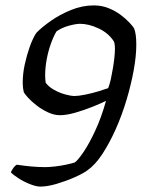

<svg xmlns="http://www.w3.org/2000/svg" viewBox="-20 -585 552 710"><path d="M129 105Q114 105 91 96Q68 87 48 74Q28 61 20 52Q25 42 30.5 34.5Q36 27 42 24Q68 28 94.5 30.5Q121 33 147 33Q163 33 184 30.5Q205 28 224 24Q243 20 256 16Q268 8 289 -23Q310 -54 332.5 -102.5Q355 -151 372 -212Q354 -203 323 -190.5Q292 -178 259 -168.5Q226 -159 202 -159Q180 -159 157.5 -169.5Q135 -180 115.5 -195Q96 -210 83.5 -224Q71 -238 68 -244Q66 -252 65 -260.5Q64 -269 64 -279Q64 -312 71.5 -346.5Q79 -381 90 -412Q101 -443 114 -463Q134 -484 167.5 -507.5Q201 -531 242.5 -548Q284 -565 327 -565Q356 -565 381 -555Q406 -545 425.5 -530.5Q445 -516 458.5 -501.5Q472 -487 476 -480Q480 -469 482 -455Q484 -441 484 -419Q484 -378 474.5 -325.5Q465 -273 448 -216Q431 -159 408 -107.5Q385 -56 358.5 -15.5Q332 25 303 45Q287 57 255 71Q223 85 189 95Q155 105 129 105ZM256 -230Q270 -230 295 -235Q320 -240 344.5 -247.5Q369 -255 380 -259Q386 -274 390 -293Q394 -312 397.5 -332.5Q401 -353 403 -372Q405 -391 405 -405Q405 -414 404 -421Q403 -428 401 -432Q381 -463 344.5 -480Q308 -497 276 -497Q261 -497 235 -490Q209 -483 189 -469Q178 -451 168 -423Q158 -395 152.5 -364.5Q147 -334 147 -307Q147 -299 147.5 -292Q148 -285 149 -279Q160 -264 179.5 -253Q199 -242 220.5 -236Q242 -230 256 -230Z"/></svg>

Font: Texturina Medium 12pt
Style: Italic
Weight: 400
Italic angle: -11°
Version: Version 1.002